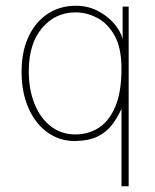

<svg xmlns="http://www.w3.org/2000/svg" viewBox="-20 -480 540 667"><path d="M402 167V-102Q389 -73 370 -47.5Q351 -22 320.5 -6.5Q290 9 240 10Q187 10 145 -20Q103 -50 79 -104.5Q55 -159 55 -230Q55 -302 79.5 -353.5Q104 -405 146.5 -432.5Q189 -460 243 -460Q285 -460 319 -442.5Q353 -425 376 -398.5Q399 -372 406 -344V-457H427V167ZM242 -13Q287 -13 323 -36Q359 -59 380.5 -109.5Q402 -160 402 -241Q402 -314 378 -356.5Q354 -399 317.5 -418Q281 -437 243 -437Q172 -437 126 -382.5Q80 -328 80 -233Q80 -168 100.5 -118Q121 -68 157.5 -40.5Q194 -13 242 -13Z"/></svg>

Font: Inconsolata ExtraLight
Style: Regular
Weight: 200
Monospace: yes
Designer: Raph Levien, Cyreal, Brenton Simpson
Foundry: Raph Levien, Cyreal, Google
Version: Version 3.001; ttfautohint (v1.8.2.53-6de2)